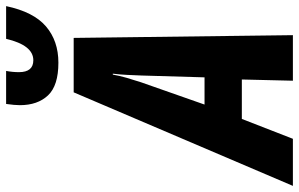

<svg xmlns="http://www.w3.org/2000/svg" viewBox="-256 -783 978 628"><g transform="rotate(-90 233.0 -469.0)"><path d="M527 -938H420Q399 -849 350 -849Q311 -849 311 -896Q311 -917 315 -938H207Q203 -910 203 -893Q203 -835 235 -801Q267 -767 342 -767Q413 -767 460.5 -807.5Q508 -848 527 -938ZM278 -497Q286 -522 292.5 -544Q299 -566 303 -589H306Q303 -564 302 -541.5Q301 -519 300 -495L294 -289H205ZM93 0 158 -167H287L283 0H432L423 -717H245L-61 0Z"/></g></svg>

Font: Noto Sans UI Condensed ExtraBold
Style: Italic
Weight: 800
Width: 3
Designer: Monotype Design Team
Foundry: Monotype Imaging Inc.
Version: 1.001